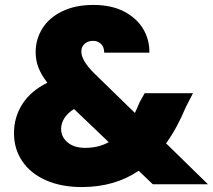

<svg xmlns="http://www.w3.org/2000/svg" viewBox="-20 -739 854 770"><path d="M36.1 -205.1Q36.1 -269 69.6 -321.5Q103 -374 169.9 -407.2Q145 -439.5 134 -468.3Q123 -497.1 123 -529.8Q123 -581.5 149.9 -624.8Q176.8 -668 229.5 -693.6Q282.2 -719.2 354 -719.2Q427.2 -719.2 478 -692.6Q528.8 -666 554.4 -622.6Q580.1 -579.1 579.1 -527.8H397.9Q397.9 -550.8 385 -563Q372.1 -575.2 353 -575.2Q333 -575.2 319.6 -563.5Q306.2 -551.8 306.2 -532.2Q306.2 -497.1 356 -446.8L521 -286.1Q529.8 -304.2 540 -329.1L560.1 -365.2H753.9L725.1 -309.1Q689 -223.1 646 -164.1L814 0H592.8L536.1 -54.2Q440.9 10.7 309.1 11.2Q226.1 11.2 164.6 -15.9Q103 -43 69.6 -92Q36.1 -141.1 36.1 -205.1ZM225.1 -222.2Q225.1 -189.9 251 -168Q276.9 -146 321.8 -146Q375 -146 416 -168.9L276.9 -301.8Q251 -285.6 238 -264.9Q225.1 -244.1 225.1 -222.2Z"/></svg>

Font: Poppins ExtraBold
Style: Regular
Weight: 800
Designer: Ninad Kale (Devanagari), Jonny Pinhorn (Latin)
Foundry: Indian Type Foundry
Version: 4.004